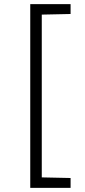

<svg xmlns="http://www.w3.org/2000/svg" viewBox="-20 -763 411 933"><path d="M127 150V-743H323V-695L183 -692V99L323 102V150Z"/></svg>

Font: Saira Expanded Light
Style: Regular
Weight: 300
Width: 7
Designer: Hector Gatti with collaboration of the Omnibus-Type team
Foundry: Omnibus-Type
Version: Version 1.101